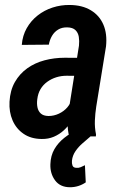

<svg xmlns="http://www.w3.org/2000/svg" viewBox="-20 -559 501 787"><path d="M261.7 -107.4 303.7 -372.1Q305.7 -391.1 303 -408Q300.3 -424.8 289.3 -435.5Q278.3 -446.3 255.9 -446.8Q233.9 -447.3 218.3 -437.7Q202.6 -428.2 193.1 -411.9Q183.6 -395.5 180.2 -376L69.3 -375Q72.3 -413.1 89.6 -443.6Q106.9 -474.1 134.3 -495.6Q161.6 -517.1 195.6 -528.1Q229.5 -539.1 266.1 -538.6Q317.4 -538.1 352.5 -516.8Q387.7 -495.6 403.8 -458Q419.9 -420.4 414.6 -369.1L374.5 -122.1Q370.1 -93.8 368.9 -65.2Q367.7 -36.6 373.5 -8.3L373 0L263.7 0.5Q256.8 -25.9 257.3 -53.2Q257.8 -80.6 261.7 -107.4ZM313.5 -321.8 301.3 -248 253.4 -248.5Q231 -248.5 210.7 -242.2Q190.4 -235.8 173.6 -223.6Q156.7 -211.4 146.2 -193.8Q135.7 -176.3 132.8 -152.3Q130.4 -134.8 133.5 -119.1Q136.7 -103.5 147.2 -93.8Q157.7 -84 178.7 -83.5Q200.7 -83.5 221.2 -93Q241.7 -102.5 256.1 -119.1Q270.5 -135.7 274.4 -157.7L293.5 -109.4Q286.1 -85.4 273.2 -63.7Q260.3 -42 241.9 -25.1Q223.6 -8.3 200.7 1.5Q177.7 11.2 150.9 10.7Q106.9 10.3 76.7 -10.5Q46.4 -31.2 31.5 -65.7Q16.6 -100.1 19 -142.1Q21.5 -188.5 41 -222.7Q60.5 -256.8 91.8 -279.1Q123 -301.3 162.6 -311.8Q202.1 -322.3 245.6 -322.3ZM298.8 -28.8 350.6 0.5Q335.4 13.7 318.6 28.1Q301.8 42.5 289.6 60.3Q277.3 78.1 274.9 99.6Q273.9 110.4 277.1 119.4Q280.3 128.4 292.5 128.9Q302.2 129.9 311 126.2Q319.8 122.6 328.1 118.2L331.5 188.5Q317.4 198.2 301 203.4Q284.7 208.5 267.1 208.5Q226.6 208.5 205.8 180.4Q185.1 152.3 186.5 114.3Q187.5 79.1 203.1 52.2Q218.8 25.4 244.1 5.6Q269.5 -14.2 298.8 -28.8Z"/></svg>

Font: Roboto Condensed Medium
Style: Italic
Weight: 500
Italic angle: -12°
Designer: Christian Robertson
Foundry: Google
Version: Version 3.0; 2020